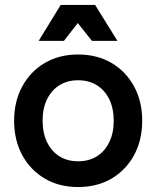

<svg xmlns="http://www.w3.org/2000/svg" viewBox="-20 -740 631 775"><path d="M295 15Q219 15 161 -19Q103 -53 70 -113.5Q37 -174 37 -253Q37 -331 70 -391.5Q103 -452 161 -486Q219 -520 295 -520Q372 -520 430 -486Q488 -452 521 -391.5Q554 -331 554 -253Q554 -174 521 -113.5Q488 -53 430 -19Q372 15 295 15ZM295 -89Q339 -89 371 -109Q403 -129 421 -166Q439 -203 439 -252Q439 -303 421 -339.5Q403 -376 371 -396Q339 -416 295 -416Q252 -416 220 -396Q188 -376 170 -339.5Q152 -303 152 -253Q152 -203 170 -166Q188 -129 220 -109Q252 -89 295 -89ZM136 -575 225 -720H364L454 -575H351L294 -647L238 -575Z"/></svg>

Font: Fustat
Style: Bold
Weight: 700
Designer: Mohamed Gaber, Khaled Hosny, Laura Garcia Mut
Foundry: Kief Type Foundry, Alif Type Foundry, Hard Type Foundry
Version: Version 1.007